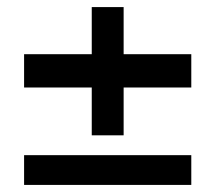

<svg xmlns="http://www.w3.org/2000/svg" viewBox="-20 -658 608 542"><path d="M239 -276V-411H48V-505H239V-638H329V-505H520V-411H329V-276ZM48 -220H520V-136H48Z"/></svg>

Font: Montreal
Style: Regular
Weight: 400
Designer: Julieta Ulanovsky, usr_local_share
Foundry: Julieta Ulanovsky, usr_local_share
Version: Version 2.001